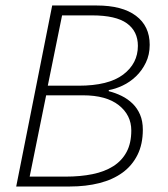

<svg xmlns="http://www.w3.org/2000/svg" viewBox="-20 -679 611 699"><path d="M39 0 170 -659H332Q425 -659 475 -621.5Q525 -584 525 -516Q525 -480 511 -451Q497 -422 475 -401Q453 -380 426.5 -367.5Q400 -355 376 -351V-347Q400 -341 422.5 -330Q445 -319 462.5 -302Q480 -285 490 -261.5Q500 -238 500 -207Q500 -154 480.5 -115Q461 -76 426 -50.5Q391 -25 342 -12.5Q293 0 234 0ZM154 -367H266Q375 -367 428.5 -407.5Q482 -448 482 -512Q482 -565 442 -594Q402 -623 315 -623H206ZM88 -36H219Q273 -36 317 -45Q361 -54 392.5 -74Q424 -94 441 -126Q458 -158 458 -204Q458 -260 412.5 -296Q367 -332 282 -332H148Z"/></svg>

Font: TypoPRO Source Sans Pro
Style: Italic
Weight: 300
Italic angle: -11°
Designer: Paul D. Hunt
Foundry: Adobe Systems Incorporated
Version: Version 1.075;PS 2.000;hotconv 1.0.86;makeotf.lib2.5.63406